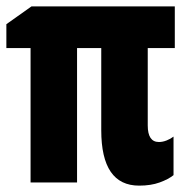

<svg xmlns="http://www.w3.org/2000/svg" viewBox="-21 -573 571 603"><path d="M416 10Q297 10 297 -164V-422H221V0H75V-422H-1V-497L78 -553H528V-422H443V-179Q443 -127 478 -127Q490 -127 502.5 -132Q515 -137 524 -144V-23Q508 -10 480.5 0Q453 10 416 10Z"/></svg>

Font: Noto Sans Mono Condensed Black
Style: Regular
Weight: 900
Width: 3
Designer: Monotype Design Team
Foundry: Monotype Imaging Inc.
Version: Version 2.014